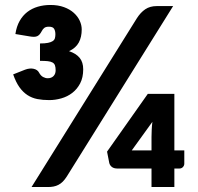

<svg xmlns="http://www.w3.org/2000/svg" viewBox="-20 -753 796 773"><path d="M33 0ZM249 -42.5Q241 -30 232.8 -21.8Q224.5 -13.5 215.2 -8.8Q206 -4 195.5 -2Q185 0 173 0H107L531 -679.5Q546 -703 565 -715.8Q584 -728.5 611 -728.5H677ZM183 -733Q214 -733 237.8 -724.2Q261.5 -715.5 277.2 -701.2Q293 -687 301 -669.5Q309 -652 309 -634.5Q309 -603.5 297.2 -581.8Q285.5 -560 258 -547Q286.5 -537.5 300.8 -520Q315 -502.5 315 -474Q315 -441 302.8 -417.5Q290.5 -394 271 -379Q251.5 -364 227 -357Q202.5 -350 178 -350Q152 -350 130.2 -354.2Q108.5 -358.5 90.5 -370.2Q72.5 -382 58.2 -402Q44 -422 33 -453.5L81 -472.5Q100 -479.5 115.5 -476Q131 -472.5 137 -461Q144 -448 153.5 -443Q163 -438 172 -438Q187 -438 195.5 -446.8Q204 -455.5 204 -470Q204 -482.5 201.2 -490Q198.5 -497.5 191.2 -501.5Q184 -505.5 171.8 -506.8Q159.5 -508 141 -508V-578Q161 -578 173.2 -580.5Q185.5 -583 192.2 -587.5Q199 -592 201 -599Q203 -606 203 -615Q203 -628 198 -636.8Q193 -645.5 177 -645.5Q165 -645.5 158.8 -641Q152.5 -636.5 148 -627.5Q144 -620 139.8 -615Q135.5 -610 130.2 -607.5Q125 -605 117.5 -604.8Q110 -604.5 99 -606.5L42 -616Q46.5 -646.5 59 -668.5Q71.5 -690.5 90 -704.8Q108.5 -719 132.2 -726Q156 -733 183 -733ZM682 -147.5H722V-94Q722 -86.5 716.5 -80.5Q711 -74.5 702 -74.5H682V0H590V-74.5H453Q438.5 -74.5 430.5 -80.8Q422.5 -87 420 -96.5L411 -142.5L575 -375H682ZM590 -202Q590 -215 590.8 -230.5Q591.5 -246 593.5 -262.5L510.5 -147.5H590Z"/></svg>

Font: Lato Black
Style: Regular
Weight: 900
Designer: Lukasz Dziedzic
Foundry: tyPoland Lukasz Dziedzic
Version: Version 2.007; 2014-02-27